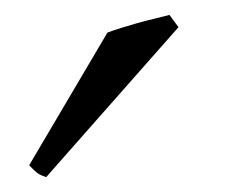

<svg xmlns="http://www.w3.org/2000/svg" viewBox="-20 -758 336 260"><path d="M42.5 -518.1Q35.2 -520.5 31 -523.4Q26.9 -526.4 19.5 -534.2L125.5 -713.9Q133.3 -716.8 144 -720.2Q154.8 -723.6 166.3 -726.8Q177.7 -730 189.2 -732.7Q200.7 -735.4 209.5 -737.8L221.7 -721.2Z"/></svg>

Font: Akkhara
Style: Italic
Weight: 400
Italic angle: -7°
Designer: J. Victor Gaultney
Version: Version 1.00 June 13, 2006, initial release